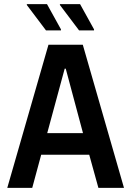

<svg xmlns="http://www.w3.org/2000/svg" viewBox="-20 -903 631 923"><path d="M15 0 213 -688H378L576 0H453L409 -159H178L135 0ZM207 -263H379L296 -573H291ZM273 -757H201L109 -879V-883H206L273 -762ZM432 -757H360L268 -879V-883H365L432 -762Z"/></svg>

Font: Saira Semi Condensed Medium
Style: Regular
Weight: 500
Width: 4
Designer: Hector Gatti with collaboration of the Omnibus-Type team
Foundry: Omnibus-Type
Version: Version 1.001; ttfautohint (v1.8)